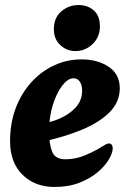

<svg xmlns="http://www.w3.org/2000/svg" viewBox="-20 -727 502 763"><path d="M196 16Q119 16 69.5 -32.5Q20 -81 20 -166Q20 -237 42 -296Q64 -355 103.5 -399Q143 -443 194.5 -467Q246 -491 304 -491Q368 -491 412 -461.5Q456 -432 456 -376Q456 -322 415.5 -281Q375 -240 303 -210.5Q231 -181 136 -161L123 -231Q171 -237 211.5 -253.5Q252 -270 278 -297Q304 -324 306 -359Q308 -383 299 -399.5Q290 -416 272 -416Q250 -416 227.5 -387Q205 -358 190 -310Q175 -262 175 -206Q175 -155 187 -124.5Q199 -94 240 -94Q281 -94 319.5 -110.5Q358 -127 383 -143Q391 -148 399 -152.5Q407 -157 413 -157Q420 -157 424 -151.5Q428 -146 428 -138Q428 -120 413 -94Q398 -68 368.5 -43Q339 -18 296 -1Q253 16 196 16ZM279.5 -524Q245 -524 219.5 -548Q194 -572 194 -610.4Q194 -656.2 223.5 -681.6Q253 -707 291.8 -707Q328.2 -707 352.6 -685.8Q377 -664.5 377 -622Q377 -579.8 348 -551.9Q319 -524 279.5 -524Z"/></svg>

Font: Alkatra
Style: Regular
Weight: 400
Designer: Suman Bhandary
Version: Version 1.100;gftools[0.9.22]